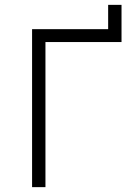

<svg xmlns="http://www.w3.org/2000/svg" viewBox="-20 -770 570 790"><path d="M425 -750V-650H112V0H167V-597H480V-750Z"/></svg>

Font: Grotesk 01 Extrafine
Style: Bold
Weight: 400
Designer: Frank Adebiaye, contributions by Jérémy Landes, Ariel Martín Pérez
Foundry: Velvetyne Type Foundry
Version: Version 3.000;Glyphs 3.1.2 (3150)